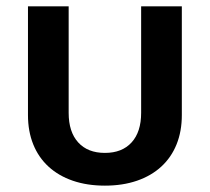

<svg xmlns="http://www.w3.org/2000/svg" viewBox="-20 -572 660 604"><path d="M310 12Q254 12 209 -3.5Q164 -19 132.5 -48Q101 -77 84.5 -118Q68 -159 68 -210V-552H196V-217Q196 -157 226 -124Q256 -91 310 -91Q364 -91 394 -124Q424 -157 424 -217V-552H552V-210Q552 -159 535.5 -118Q519 -77 487.5 -48Q456 -19 411 -3.5Q366 12 310 12Z"/></svg>

Font: IBM Plex Sans Thai SemiBold
Style: Regular
Weight: 600
Designer: Mike Abbink, Paul van der Laan, Pieter van Rosmalen, Ben Mitchell, Mark Frömberg
Foundry: Bold Monday
Version: Version 1.1